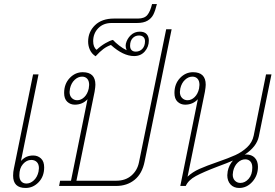

<svg xmlns="http://www.w3.org/2000/svg" viewBox="-20 -922 1366 952"><path d="M45 -51Q45 -70 49 -87L144 -553H171L84 -124Q98 -139 112.5 -145Q127 -151 145 -151Q167 -151 183 -136.5Q199 -122 199 -92Q199 -47 171.5 -18.5Q144 10 107 10Q45 10 45 -51ZM171 -71Q173 -83 173 -88Q173 -108 162.5 -118.5Q152 -129 135 -129Q112 -129 94 -108.5Q76 -88 76 -53Q76 -33 85.5 -22.5Q95 -12 111 -12Q131 -12 148 -28Q165 -44 171 -71Z M278 -26H332L414 -430Q389 -403 351 -403Q329 -403 313.5 -417.5Q298 -432 298 -461Q298 -506 325.5 -535Q353 -564 390 -564Q453 -564 453 -502Q453 -491 449 -467L359 -26H557Q602 -26 631.5 -51.5Q661 -77 669 -117L804 -777H831L697 -121Q685 -61 647.5 -30.5Q610 0 556 0H273ZM420 -483Q422 -495 422 -501Q422 -521 412.5 -531.5Q403 -542 387 -542Q367 -542 350 -526Q333 -510 327 -483Q325 -471 325 -466Q325 -447 336 -436Q347 -425 363 -425Q382 -425 398 -440.5Q414 -456 420 -483Z M417 -716Q417 -764 451 -797Q485 -830 545 -830H664Q696 -830 710.5 -847.5Q725 -865 734 -902H758Q750 -869 740.5 -850Q731 -831 711.5 -819.5Q692 -808 659 -808H534Q492 -808 467 -782Q442 -756 442 -718Q442 -688 459 -675Q479 -694 502 -707.5Q525 -721 540 -724Q552 -711 570.5 -696.5Q589 -682 608 -673Q603 -685 603 -695Q603 -702 604 -705Q610 -730 628.5 -747.5Q647 -765 673 -765Q696 -765 707 -753Q718 -741 718 -721Q718 -690 698 -667Q678 -644 645 -644Q591 -644 530 -699Q510 -692 492.5 -679Q475 -666 454 -643Q435 -655 426 -674.5Q417 -694 417 -716ZM699 -718Q699 -731 691 -738.5Q683 -746 669 -746Q650 -746 637.5 -732.5Q625 -719 625 -695Q625 -681 632.5 -673.5Q640 -666 653 -666Q673 -666 686 -680Q699 -694 699 -718Z M1107 -53Q1107 -59 1109 -73Q1115 -103 1135 -126Q1108 -114 1059 -96Q988 -69 951 -49Q914 -29 901 0H874L961 -430Q936 -403 898 -403Q876 -403 860.5 -417.5Q845 -432 845 -461Q845 -506 872.5 -535Q900 -564 937 -564Q1000 -564 1000 -502Q1000 -491 996 -467L910 -46Q934 -69 969 -84.5Q1004 -100 1059 -119Q1114 -138 1147 -153Q1180 -168 1205.5 -192Q1231 -216 1238 -250L1299 -553H1326L1263 -244Q1252 -194 1193 -155L1200 -156Q1228 -156 1243.5 -139.5Q1259 -123 1259 -95Q1259 -52 1231.5 -21Q1204 10 1166 10Q1139 10 1123 -7.5Q1107 -25 1107 -53ZM967 -483Q969 -495 969 -501Q969 -521 959.5 -531.5Q950 -542 934 -542Q914 -542 897 -526Q880 -510 874 -483Q872 -471 872 -466Q872 -447 883 -436Q894 -425 910 -425Q929 -425 945 -440.5Q961 -456 967 -483ZM1231 -91Q1231 -111 1221.5 -121.5Q1212 -132 1196 -132Q1176 -132 1159 -116Q1142 -100 1136 -73Q1134 -61 1134 -56Q1134 -37 1145 -26Q1156 -15 1172 -15Q1195 -15 1213 -35.5Q1231 -56 1231 -91Z"/></svg>

Font: Trirong Thin
Style: Italic
Weight: 250
Italic angle: -12°
Designer: Katatrad Team
Foundry: CadsonDemak
Version: Version 1.001